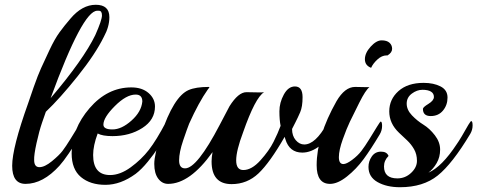

<svg xmlns="http://www.w3.org/2000/svg" viewBox="-20 -764 1999 804"><path d="M415 -610Q379 -537 305 -444.5Q231 -352 172 -296L156 -250Q144 -215 133 -165Q122 -115 123 -94Q123 -64 145 -64Q167 -64 197.5 -89Q228 -114 242 -132.5Q256 -151 274.5 -181Q293 -211 306.5 -233Q320 -255 322 -255Q328 -255 328 -236.5Q328 -218 318 -201Q263 -108 229 -70Q160 6 87 6Q31 6 31 -70Q31 -145 98 -332Q103 -348 121 -399Q139 -450 152 -478.5Q165 -507 187 -554Q209 -601 229.5 -629Q250 -657 275 -686Q324 -744 381 -744Q438 -744 438 -692Q438 -652 415 -610ZM394 -719H387Q326 -719 192 -353Q329 -514 379 -617Q407 -680 407 -699.5Q407 -719 394 -719Z M682 -260Q688 -260 688 -240.5Q688 -221 672 -194Q656 -167 640.5 -143Q625 -119 599 -87Q573 -55 548 -36Q485 10 421.5 10Q358 10 319 -22.5Q280 -55 280 -122Q280 -224 355 -311Q430 -398 530 -398Q575 -398 602 -374.5Q629 -351 629 -318Q629 -262 576 -228Q523 -194 451 -194Q409 -194 389 -205Q370 -154 370 -115Q370 -31 441 -31Q483 -31 527.5 -63.5Q572 -96 603.5 -136.5Q635 -177 675 -253Q679 -260 682 -260ZM576 -339Q576 -368 548 -368Q509 -368 461 -320Q413 -272 413 -242Q413 -222 451 -222Q489 -222 530.5 -259Q572 -296 576 -339Z M1012 -378 1066 -377Q1083 -377 1086 -378Q1049 -356 998 -210Q969 -133 969 -92.5Q969 -52 999 -52Q1034 -52 1070.5 -92.5Q1107 -133 1125.5 -170Q1144 -207 1155 -237Q1150 -262 1150 -298Q1150 -334 1168.5 -368Q1187 -402 1215 -402Q1247 -402 1247 -357Q1247 -317 1237 -294Q1227 -271 1217 -251.5Q1207 -232 1203 -224Q1203 -195 1218.5 -177Q1234 -159 1254 -159Q1301 -159 1349 -246Q1352 -251 1354.5 -251Q1357 -251 1357 -237Q1357 -183 1320 -154Q1283 -125 1246 -125Q1192 -125 1175 -181L1172 -191Q1110 -83 1062.5 -38Q1015 7 950 7Q866 7 866 -88Q866 -105 870 -127Q775 6 684 6Q659 6 642.5 -16Q626 -38 626 -77.5Q626 -117 654 -200Q707 -360 770 -387Q800 -400 854 -400Q857 -400 857 -396Q857 -399 850 -389Q812 -335 772 -246Q764 -226 747 -176Q730 -126 730 -92.5Q730 -59 755 -59Q805 -59 900 -241Q940 -318 941 -319Q978 -378 1012 -378Z M1603 -532H1599Q1579 -532 1560.5 -515Q1542 -498 1534 -480Q1508 -490 1508 -516Q1508 -542 1532 -568.5Q1556 -595 1578 -595Q1600 -595 1611 -585Q1622 -575 1622 -559.5Q1622 -544 1603 -532ZM1467 -400 1517 -399H1527Q1511 -387 1484.5 -334Q1458 -281 1445 -254Q1432 -227 1415.5 -181Q1399 -135 1399 -106Q1399 -77 1418 -77Q1431 -77 1454.5 -94.5Q1478 -112 1493 -131.5Q1508 -151 1526.5 -181Q1545 -211 1558.5 -233Q1572 -255 1574 -255Q1580 -255 1580 -236.5Q1580 -218 1570 -201Q1533 -139 1502.5 -97.5Q1472 -56 1433 -25Q1394 6 1362 6Q1306 6 1306 -72Q1306 -193 1389 -340Q1424 -400 1467 -400Z M1949 -203Q1874 -78 1813 -29Q1752 20 1655 20Q1599 20 1561 -1.5Q1523 -23 1523 -65Q1523 -89 1537 -109Q1551 -129 1575.5 -129Q1600 -129 1607 -111Q1588 -92 1588 -67Q1588 -17 1644 -17Q1677 -17 1701.5 -40Q1726 -63 1726 -90.5Q1726 -118 1714 -139Q1702 -160 1685 -176Q1668 -192 1651 -208Q1610 -247 1610 -297.5Q1610 -348 1648.5 -382.5Q1687 -417 1754 -417Q1796 -417 1825 -402Q1854 -387 1854 -355.5Q1854 -324 1835 -301Q1816 -278 1783.5 -278Q1751 -278 1751 -308Q1751 -315 1774 -329Q1797 -343 1797 -358Q1797 -373 1784.5 -380.5Q1772 -388 1749 -388Q1726 -388 1704.5 -372Q1683 -356 1683 -330Q1683 -304 1705 -281Q1727 -258 1753 -242Q1779 -226 1801 -197.5Q1823 -169 1823 -137.5Q1823 -106 1808.5 -81Q1794 -56 1774 -41Q1830 -65 1893 -161Q1899 -169 1914 -194Q1949 -257 1953 -257Q1959 -257 1959 -238.5Q1959 -220 1949 -203Z"/></svg>

Font: Playball
Style: Regular
Weight: 400
Designer: Robert E. Leuschke
Foundry: Robert E. Leuschke
Version: Version 1.001